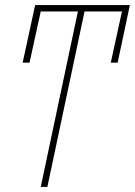

<svg xmlns="http://www.w3.org/2000/svg" viewBox="-20 -734 530 754"><path d="M69 -488 118 -714H490L442 -488H415L459 -689H312L166 0H140L286 -689H140L96 -488Z"/></svg>

Font: Noto Sans UI SemiCondensed Thin
Style: Italic
Weight: 250
Width: 4
Italic angle: -12°
Designer: Monotype Design Team
Foundry: Monotype Imaging Inc.
Version: Version 1.901